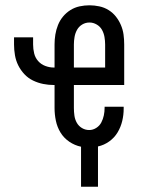

<svg xmlns="http://www.w3.org/2000/svg" viewBox="-20 -548 540 725"><path d="M286 157V6Q262 1 241.5 -13Q221 -27 208.5 -47.5Q196 -68 191 -92Q186 -116 186 -140V-227H183Q163 -227 143 -231Q123 -235 104.5 -244Q86 -253 72 -268Q58 -283 49 -301Q40 -319 36.5 -339.5Q33 -360 33 -380V-407H105V-380Q105 -363 109 -346.5Q113 -330 124 -317.5Q135 -305 151 -299Q167 -293 183 -293H186V-380Q186 -399 189 -417.5Q192 -436 199 -453.5Q206 -471 218 -485.5Q230 -500 246 -510Q262 -520 280.5 -524Q299 -528 318 -528Q336 -528 355 -524Q374 -520 390 -510Q406 -500 417.5 -485.5Q429 -471 436.5 -453.5Q444 -436 446.5 -417.5Q449 -399 449 -380V-227H259V-140Q259 -126 261 -111.5Q263 -97 270 -84.5Q277 -72 289.5 -64.5Q302 -57 317 -57Q331 -57 343.5 -65Q356 -73 362.5 -85.5Q369 -98 372 -112Q375 -126 375 -141V-145H447V-137Q447 -114 441.5 -91Q436 -68 424 -48Q412 -28 392.5 -14Q373 0 350 5V157ZM259 -293H377V-380Q377 -394 374.5 -408.5Q372 -423 365 -435.5Q358 -448 345 -455.5Q332 -463 318 -463Q303 -463 290.5 -455.5Q278 -448 271 -435.5Q264 -423 261.5 -408.5Q259 -394 259 -380Z"/></svg>

Font: HulyMono
Style: Regular
Weight: 400
Monospace: yes
Designer: Belleve Invis
Foundry: Belleve Invis
Version: Version 33.2.5; ttfautohint (v1.8.4)